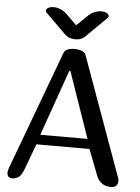

<svg xmlns="http://www.w3.org/2000/svg" viewBox="-61 -966 738 1013"><g transform="rotate(5 308.5 -459.5)"><path d="M103 -53Q90 -18 73 -9Q56 0 42 0Q28 0 21.5 -8Q15 -16 15 -27Q15 -39 20 -52L255 -685Q260 -697 275.5 -703Q291 -709 310 -709Q330 -709 348.5 -702.5Q367 -696 371 -682L600 -48Q601 -44 601.5 -40.5Q602 -37 602 -33Q602 -20 593.5 -10Q585 0 563 0Q554 0 539.5 -3.5Q525 -7 511 -18.5Q497 -30 488 -53L435 -190H154ZM299 -591H293L170 -242H420ZM308 -834 364 -888Q381 -905 399.5 -912Q418 -919 434 -919Q452 -919 463.5 -912.5Q475 -906 475 -897Q475 -892 471 -888L361 -779Q342 -760 312 -760Q295 -760 281 -764.5Q267 -769 256 -779L146 -888Q142 -892 142 -897Q142 -906 153.5 -912.5Q165 -919 183 -919Q199 -919 217 -912Q235 -905 253 -888Z"/></g></svg>

Font: Marmelad
Style: Regular
Weight: 400
Designer: Manvel Shmavonyan
Foundry: Cyreal
Version: Version 1.110; ttfautohint (v1.8.4.7-5d5b)